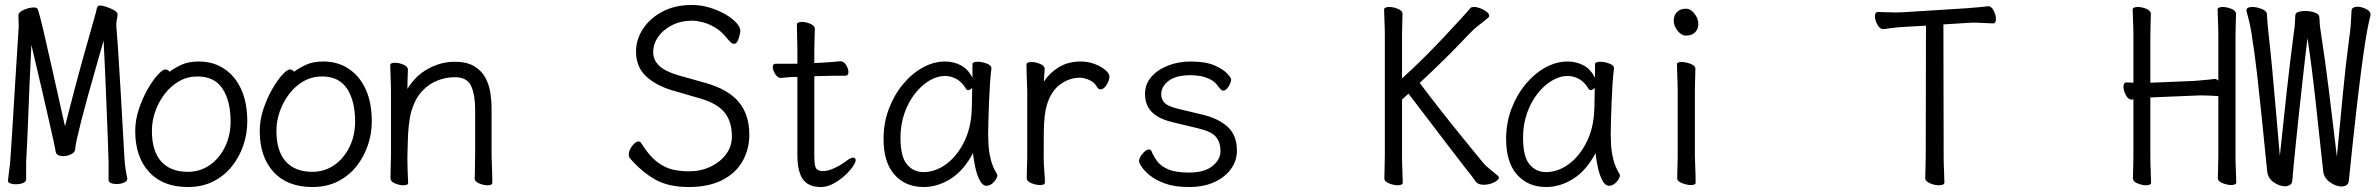

<svg xmlns="http://www.w3.org/2000/svg" viewBox="-20 -733 9540 771"><path d="M491 -15Q491 -5 477.5 0.5Q464 6 448 6Q435 6 425.5 2Q416 -2 416 -11V-85Q415 -129 412.5 -187.5Q410 -246 407.5 -312.5Q405 -379 402 -445Q399 -511 396 -570Q391 -553 381 -517.5Q371 -482 358 -436.5Q345 -391 331.5 -342.5Q318 -294 307 -250.5Q296 -207 289 -176Q282 -145 282 -134Q281 -121 265.5 -113.5Q250 -106 233 -106Q222 -106 214 -110Q206 -114 204 -122Q203 -126 201.5 -135.5Q200 -145 194.5 -169.5Q189 -194 178.5 -240.5Q168 -287 150.5 -363Q133 -439 106 -553Q102 -475 98.5 -392Q95 -309 92 -230Q89 -151 85 -84V-12Q84 -2 71 2.5Q58 7 43 7Q31 7 21.5 3.5Q12 0 12 -7V-9Q14 -28 17 -49.5Q20 -71 21 -84Q25 -138 29 -205Q33 -272 37.5 -344.5Q42 -417 46.5 -488.5Q51 -560 55 -624V-633Q55 -644 54.5 -652.5Q54 -661 54 -668V-674Q56 -685 77 -694Q98 -703 115 -703H120Q128 -701 130 -699Q131 -698 133 -692Q135 -686 141 -664Q147 -642 158.5 -592Q170 -542 190 -453.5Q210 -365 241 -226Q259 -297 279.5 -374.5Q300 -452 321.5 -528.5Q343 -605 362 -672Q366 -685 368.5 -698Q371 -711 381 -711Q390 -711 407 -705.5Q424 -700 438 -692Q452 -684 452 -676Q452 -666 449.5 -656Q447 -646 447 -632V-628Q452 -570 456.5 -497Q461 -424 465.5 -349Q470 -274 473.5 -207Q477 -140 480 -93Q481 -76 484 -55.5Q487 -35 491 -18Z M661 -445Q681 -460 709 -473Q737 -486 779 -486Q836 -486 880 -457Q924 -428 948.5 -374.5Q973 -321 973 -245Q973 -197 957.5 -150.5Q942 -104 911.5 -65.5Q881 -27 836.5 -4.5Q792 18 734 18Q634 18 578.5 -42.5Q523 -103 523 -207Q523 -251 537.5 -294.5Q552 -338 572.5 -374Q593 -410 613 -432Q633 -454 644 -454Q654 -454 661 -445ZM734 -43Q783 -43 821.5 -69.5Q860 -96 883 -142Q906 -188 906 -245Q906 -328 873.5 -377Q841 -426 773 -426Q733 -426 699.5 -407Q666 -388 641.5 -356Q617 -324 603.5 -285.5Q590 -247 590 -208Q590 -126 627.5 -84.5Q665 -43 734 -43Z M1161 -445Q1181 -460 1209 -473Q1237 -486 1279 -486Q1336 -486 1380 -457Q1424 -428 1448.5 -374.5Q1473 -321 1473 -245Q1473 -197 1457.5 -150.5Q1442 -104 1411.5 -65.5Q1381 -27 1336.5 -4.5Q1292 18 1234 18Q1134 18 1078.5 -42.5Q1023 -103 1023 -207Q1023 -251 1037.5 -294.5Q1052 -338 1072.5 -374Q1093 -410 1113 -432Q1133 -454 1144 -454Q1154 -454 1161 -445ZM1234 -43Q1283 -43 1321.5 -69.5Q1360 -96 1383 -142Q1406 -188 1406 -245Q1406 -328 1373.5 -377Q1341 -426 1273 -426Q1233 -426 1199.5 -407Q1166 -388 1141.5 -356Q1117 -324 1103.5 -285.5Q1090 -247 1090 -208Q1090 -126 1127.5 -84.5Q1165 -43 1234 -43Z M1886 -17Q1887 -25 1887 -44Q1887 -63 1887.5 -83.5Q1888 -104 1888 -115V-293Q1888 -352 1872 -387.5Q1856 -423 1806 -423Q1772 -423 1737.5 -410Q1703 -397 1675 -367Q1647 -337 1632 -287Q1625 -262 1621.5 -228.5Q1618 -195 1617.5 -162Q1617 -129 1616 -105V-89Q1616 -65 1617 -42Q1618 -19 1619 1Q1619 11 1600 11Q1584 11 1566 3.5Q1548 -4 1548 -17Q1548 -25 1548.5 -46Q1549 -67 1549.5 -87.5Q1550 -108 1550 -115V-364Q1550 -374 1549.5 -395Q1549 -416 1548 -438Q1547 -460 1547 -471Q1547 -481 1566 -481Q1582 -481 1600 -473.5Q1618 -466 1618 -453Q1618 -453 1617.5 -439Q1617 -425 1616.5 -407Q1616 -389 1616 -376Q1648 -429 1699.5 -457Q1751 -485 1806 -485Q1854 -485 1883.5 -467.5Q1913 -450 1928.5 -422Q1944 -394 1949 -361Q1954 -328 1954 -297V-105Q1954 -99 1955 -78Q1956 -57 1956.5 -34Q1957 -11 1957 1Q1957 11 1938 11Q1922 11 1904 3.5Q1886 -4 1886 -16Z M2680 -370Q2613 -390 2573.5 -427.5Q2534 -465 2534 -526Q2534 -574 2562 -617Q2590 -660 2640.5 -686.5Q2691 -713 2758 -713Q2795 -713 2829.5 -702.5Q2864 -692 2892 -676Q2920 -660 2936.5 -642Q2953 -624 2953 -609Q2953 -607 2950.5 -594Q2948 -581 2942.5 -569Q2937 -557 2927 -557Q2920 -557 2913.5 -564Q2907 -571 2902 -576Q2878 -607 2851.5 -622.5Q2825 -638 2801 -644Q2777 -650 2761 -650Q2714 -650 2678 -631.5Q2642 -613 2622.5 -584.5Q2603 -556 2603 -524Q2603 -492 2627 -469Q2651 -446 2706 -430L2813 -400Q2905 -374 2947 -323Q2989 -272 2989 -192Q2989 -134 2962 -86Q2935 -38 2880.5 -10Q2826 18 2745 18Q2663 18 2609.5 -13Q2556 -44 2510 -97Q2505 -104 2505 -112Q2505 -129 2518.5 -147Q2532 -165 2544 -165Q2551 -165 2555 -158Q2587 -107 2618.5 -83Q2650 -59 2682 -52Q2714 -45 2746 -45Q2794 -45 2833 -63.5Q2872 -82 2895.5 -113.5Q2919 -145 2919 -184Q2919 -246 2889 -282Q2859 -318 2794 -337Z M3182 -424H3178Q3156 -424 3143 -422.5Q3130 -421 3116 -420H3115Q3103 -420 3093 -435.5Q3083 -451 3083 -464Q3083 -477 3095 -477H3182V-528Q3182 -538 3181.5 -559Q3181 -580 3180.5 -602Q3180 -624 3180 -635Q3180 -640 3186 -642.5Q3192 -645 3200 -645Q3216 -645 3234 -637.5Q3252 -630 3252 -617Q3252 -609 3251.5 -592.5Q3251 -576 3250.5 -558Q3250 -540 3250 -528V-480L3278 -481Q3296 -482 3320 -484Q3344 -486 3354 -487H3355Q3368 -487 3377.5 -472Q3387 -457 3387 -444Q3387 -429 3375 -429Q3365 -429 3337 -429Q3309 -429 3289 -428L3250 -427V-108Q3250 -68 3257 -57Q3264 -46 3286 -46Q3303 -46 3328.5 -57Q3354 -68 3379 -87Q3396 -100 3406 -100Q3416 -100 3416 -89Q3416 -80 3403.5 -62.5Q3391 -45 3370.5 -26.5Q3350 -8 3325.5 5Q3301 18 3277 18Q3225 18 3203.5 -14Q3182 -46 3182 -110Z M3961 -457Q3958 -435 3955.5 -398.5Q3953 -362 3951.5 -321.5Q3950 -281 3949 -246Q3948 -211 3948 -193Q3948 -179 3949.5 -151.5Q3951 -124 3958.5 -93Q3966 -62 3983 -35Q3985 -31 3985 -29Q3985 -18 3971.5 -2.5Q3958 13 3941 13Q3926 13 3914.5 -8.5Q3903 -30 3896.5 -60.5Q3890 -91 3887 -118Q3850 -48 3797.5 -15Q3745 18 3689 18Q3616 18 3572 -31.5Q3528 -81 3528 -175Q3528 -239 3549 -295Q3570 -351 3605.5 -394Q3641 -437 3685 -461.5Q3729 -486 3775 -486Q3810 -486 3839 -470.5Q3868 -455 3885 -420V-475Q3885 -485 3906 -485Q3923 -485 3942 -478Q3961 -471 3961 -459ZM3884 -380Q3875 -371 3867 -371Q3863 -371 3860 -375Q3843 -404 3820.5 -416Q3798 -428 3775 -428Q3744 -428 3712.5 -409.5Q3681 -391 3654.5 -357.5Q3628 -324 3612 -278.5Q3596 -233 3596 -180Q3596 -104 3622 -73Q3648 -42 3688 -42Q3736 -42 3779 -73.5Q3822 -105 3850.5 -161Q3879 -217 3882 -291Q3883 -305 3883 -330Q3883 -355 3884 -380Z M4105 -367Q4105 -377 4104 -398Q4103 -419 4102.5 -441Q4102 -463 4102 -474Q4102 -484 4122 -484Q4138 -484 4156.5 -476.5Q4175 -469 4175 -456Q4175 -446 4173.5 -434Q4172 -422 4172 -405Q4192 -438 4230 -462Q4268 -486 4320 -486Q4350 -486 4376 -476Q4402 -466 4418.5 -452Q4435 -438 4435 -426Q4435 -410 4423.5 -392Q4412 -374 4399 -374Q4391 -374 4385 -384Q4375 -403 4353.5 -412Q4332 -421 4317 -421Q4275 -421 4238.5 -395Q4202 -369 4185 -315Q4178 -293 4175 -266Q4172 -239 4171.5 -201Q4171 -163 4171 -106Q4171 -75 4173.5 -46Q4176 -17 4176 0Q4176 10 4156 10Q4140 10 4121.5 2.5Q4103 -5 4103 -18Q4103 -26 4103.5 -44.5Q4104 -63 4104.5 -81Q4105 -99 4105 -106Z M4690 -242Q4634 -255 4606 -282.5Q4578 -310 4578 -356Q4578 -395 4603 -424Q4628 -453 4670 -469.5Q4712 -486 4761 -486Q4821 -486 4856.5 -470.5Q4892 -455 4908 -437.5Q4924 -420 4924 -413Q4924 -407 4919.5 -396.5Q4915 -386 4907.5 -377.5Q4900 -369 4891 -369Q4885 -369 4875 -382Q4860 -405 4837.5 -415.5Q4815 -426 4794 -428.5Q4773 -431 4761 -431Q4703 -431 4673 -408.5Q4643 -386 4643 -354Q4643 -334 4656.5 -320Q4670 -306 4711 -296L4807 -273Q4872 -258 4909.5 -224Q4947 -190 4947 -128Q4947 -88 4923.5 -55Q4900 -22 4857 -2Q4814 18 4755 18Q4697 18 4658.5 4Q4620 -10 4597 -29Q4574 -48 4564 -64Q4554 -80 4554 -85Q4554 -100 4568.5 -116.5Q4583 -133 4594 -133Q4601 -133 4604 -126Q4612 -106 4626.5 -86Q4641 -66 4671 -53Q4701 -40 4755 -40Q4816 -40 4848.5 -66Q4881 -92 4881 -126Q4881 -161 4863 -183Q4845 -205 4790 -218Z M5541 -589Q5541 -620 5539.5 -649Q5538 -678 5538 -695Q5538 -700 5544 -702.5Q5550 -705 5558 -705Q5575 -705 5593.5 -697.5Q5612 -690 5612 -677Q5612 -665 5611 -639.5Q5610 -614 5610 -588V-418Q5652 -456 5694 -497.5Q5736 -539 5773.5 -579Q5811 -619 5840 -650.5Q5869 -682 5884 -700Q5888 -705 5899 -705Q5911 -705 5925 -699.5Q5939 -694 5949.5 -686Q5960 -678 5960 -670Q5960 -665 5956 -662Q5941 -649 5920.5 -633.5Q5900 -618 5877 -594Q5834 -548 5786.5 -501Q5739 -454 5681 -400Q5720 -348 5765.5 -290Q5811 -232 5855.5 -177.5Q5900 -123 5936 -79Q5946 -67 5962.5 -54Q5979 -41 5995 -27Q5999 -24 5999 -20Q5999 -10 5979 -0.5Q5959 9 5938 9Q5928 9 5919.5 6Q5911 3 5906 -4Q5900 -12 5892.5 -22.5Q5885 -33 5874 -46Q5842 -87 5801.5 -140Q5761 -193 5718 -249.5Q5675 -306 5636 -357L5610 -333V-111Q5610 -77 5611.5 -46.5Q5613 -16 5613 1Q5613 6 5607 8.5Q5601 11 5593 11Q5577 11 5558 3.5Q5539 -4 5539 -17Q5539 -29 5540 -56Q5541 -83 5541 -112Z M6461 -457Q6458 -435 6455.5 -398.5Q6453 -362 6451.5 -321.5Q6450 -281 6449 -246Q6448 -211 6448 -193Q6448 -179 6449.5 -151.5Q6451 -124 6458.5 -93Q6466 -62 6483 -35Q6485 -31 6485 -29Q6485 -18 6471.5 -2.5Q6458 13 6441 13Q6426 13 6414.5 -8.5Q6403 -30 6396.5 -60.5Q6390 -91 6387 -118Q6350 -48 6297.5 -15Q6245 18 6189 18Q6116 18 6072 -31.5Q6028 -81 6028 -175Q6028 -239 6049 -295Q6070 -351 6105.5 -394Q6141 -437 6185 -461.5Q6229 -486 6275 -486Q6310 -486 6339 -470.5Q6368 -455 6385 -420V-475Q6385 -485 6406 -485Q6423 -485 6442 -478Q6461 -471 6461 -459ZM6384 -380Q6375 -371 6367 -371Q6363 -371 6360 -375Q6343 -404 6320.5 -416Q6298 -428 6275 -428Q6244 -428 6212.5 -409.5Q6181 -391 6154.5 -357.5Q6128 -324 6112 -278.5Q6096 -233 6096 -180Q6096 -104 6122 -73Q6148 -42 6188 -42Q6236 -42 6279 -73.5Q6322 -105 6350.5 -161Q6379 -217 6382 -291Q6383 -305 6383 -330Q6383 -355 6384 -380Z M6800 -636Q6800 -617 6787 -603.5Q6774 -590 6751 -590Q6732 -590 6716.5 -609.5Q6701 -629 6701 -650Q6701 -670 6713.5 -684Q6726 -698 6751 -698Q6769 -698 6784.5 -678Q6800 -658 6800 -636ZM6717 -368Q6717 -378 6716.5 -399Q6716 -420 6715 -442Q6714 -464 6714 -475Q6714 -484 6733 -484Q6750 -484 6769 -476.5Q6788 -469 6788 -457Q6788 -449 6787.5 -432.5Q6787 -416 6786.5 -398Q6786 -380 6786 -368V-105Q6786 -99 6787 -78Q6788 -57 6788.5 -34Q6789 -11 6789 1Q6789 10 6770 10Q6754 10 6734.5 2.5Q6715 -5 6715 -17Q6715 -25 6715.5 -43.5Q6716 -62 6716.5 -80Q6717 -98 6717 -105Z M7714 -630 7626 -625Q7601 -624 7577.5 -620.5Q7554 -617 7543 -616H7542Q7529 -616 7519 -634Q7509 -652 7509 -667Q7509 -685 7522 -685Q7530 -685 7550 -684Q7570 -683 7593 -683Q7601 -683 7609.5 -683.5Q7618 -684 7625 -684L7879 -700Q7902 -702 7926 -704Q7950 -706 7962 -708H7965Q7977 -708 7986 -690Q7995 -672 7995 -657Q7995 -639 7983 -639Q7973 -639 7950 -640.5Q7927 -642 7903 -642Q7897 -642 7891 -641.5Q7885 -641 7880 -641L7784 -635L7785 -106Q7785 -75 7786.5 -46Q7788 -17 7788 0Q7788 6 7781.5 8.5Q7775 11 7765 11Q7749 11 7730 3Q7711 -5 7711 -18Q7711 -30 7712 -55.5Q7713 -81 7713 -107Z M8888 -347Q8877 -348 8857 -349Q8837 -350 8816 -350Q8810 -350 8803.5 -349.5Q8797 -349 8791 -349L8622 -342H8615V-105Q8615 -74 8616.5 -45Q8618 -16 8618 1Q8618 6 8612 8.5Q8606 11 8598 11Q8582 11 8563.5 3.5Q8545 -4 8545 -17Q8545 -29 8546 -54.5Q8547 -80 8547 -106V-334Q8544 -333 8540 -333H8539Q8526 -333 8516.5 -351.5Q8507 -370 8507 -385Q8507 -392 8510 -397Q8513 -402 8518 -402H8519Q8523 -402 8530 -401.5Q8537 -401 8547 -401V-589Q8547 -620 8545.5 -649Q8544 -678 8544 -695Q8544 -700 8550 -702.5Q8556 -705 8564 -705Q8581 -705 8599 -697.5Q8617 -690 8617 -677Q8617 -665 8616 -639.5Q8615 -614 8615 -588V-401H8621L8790 -408Q8813 -410 8836.5 -412Q8860 -414 8872 -416H8874Q8881 -416 8888 -409V-589Q8888 -620 8886.5 -649Q8885 -678 8885 -695Q8885 -700 8891 -702.5Q8897 -705 8905 -705Q8922 -705 8940.5 -697.5Q8959 -690 8959 -677Q8959 -665 8958 -639.5Q8957 -614 8957 -588V-106Q8957 -75 8958.5 -46Q8960 -17 8960 0Q8960 5 8954 7.5Q8948 10 8940 10Q8924 10 8905 2.5Q8886 -5 8886 -18Q8886 -30 8887 -55.5Q8888 -81 8888 -107Z M9499 -672Q9496 -660 9491 -637Q9486 -614 9479 -571Q9472 -528 9462.5 -456Q9453 -384 9440.5 -274Q9428 -164 9412 -7Q9411 5 9402.5 10.5Q9394 16 9383 16Q9361 16 9336.5 -1Q9312 -18 9309 -46Q9293 -195 9278 -331.5Q9263 -468 9246 -580Q9242 -550 9236.5 -501Q9231 -452 9224.5 -393.5Q9218 -335 9211.5 -274.5Q9205 -214 9199.5 -159.5Q9194 -105 9190 -64.5Q9186 -24 9185 -7Q9184 4 9175.5 9.5Q9167 15 9156 15Q9134 15 9110.5 -1Q9087 -17 9084 -46Q9071 -176 9061.5 -269.5Q9052 -363 9044.5 -427Q9037 -491 9031 -533.5Q9025 -576 9020.5 -603.5Q9016 -631 9011 -650.5Q9006 -670 9001 -689V-692Q9001 -699 9007.5 -702Q9014 -705 9024 -705Q9042 -705 9062 -697Q9082 -689 9083 -677Q9084 -663 9085 -648Q9086 -633 9087 -622Q9096 -543 9103.5 -464Q9111 -385 9118.5 -297.5Q9126 -210 9135 -107Q9149 -242 9162.5 -364.5Q9176 -487 9191 -600Q9195 -626 9195.5 -640.5Q9196 -655 9197 -670Q9197 -681 9209 -685Q9221 -689 9236 -689Q9256 -689 9274 -683Q9292 -677 9293 -667Q9295 -654 9295 -644.5Q9295 -635 9297 -621Q9317 -491 9332.5 -365.5Q9348 -240 9364 -104Q9377 -240 9388 -355Q9399 -470 9413 -576Q9418 -609 9420 -637Q9422 -665 9423 -691Q9424 -699 9430.5 -702.5Q9437 -706 9446 -706Q9463 -706 9481 -697Q9499 -688 9499 -676Z"/></svg>

Font: Moon Stars Kai T HW
Style: Regular
Weight: 400
Designer: GuiWonder
Version: Version 1.101